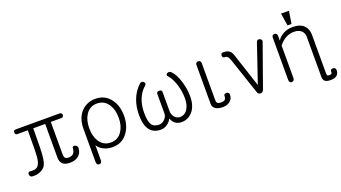

<svg xmlns="http://www.w3.org/2000/svg" viewBox="-65 -1327 3694 2077"><g transform="rotate(-20 1782.0 -288.5)"><path d="M586.9 -522.5H80.1Q55.7 -522.5 56.6 -496.1Q57.6 -468.8 80.1 -468.8H202.1Q203.1 -232.4 196.3 -158.2Q189.5 -91.8 165 -64.5Q150.4 -48.8 127 -43.9Q104.5 -39.1 70.3 -43Q59.6 -44.9 53.7 -36.1Q47.9 -29.3 48.8 -16.6Q49.8 -3.9 55.7 4.9Q63.5 14.6 74.2 16.6Q103.5 18.6 126 15.6Q167 8.8 200.2 -13.7Q222.7 -30.3 234.4 -51.8Q247.1 -77.1 253.9 -123Q260.7 -168.9 262.7 -253.9Q264.6 -327.1 264.6 -468.8H402.3V-83Q402.3 -32.2 428.7 -7.8Q455.1 17.6 511.7 17.6Q576.2 17.6 613.3 -14.6Q649.4 -45.9 652.3 -99.6Q653.3 -114.3 644.5 -125Q636.7 -134.8 625 -137.7Q613.3 -141.6 604.5 -138.7Q595.7 -134.8 594.7 -123Q591.8 -77.1 570.3 -57.6Q551.8 -41 516.6 -41Q487.3 -41 475.6 -56.6Q466.8 -69.3 466.8 -97.7V-468.8H586.9Q600.6 -468.8 608.4 -477.5Q615.2 -485.4 615.2 -496.1Q615.2 -506.8 608.4 -514.6Q599.6 -522.5 586.9 -522.5Z M773.4 105.5Q773.4 122.1 782.2 132.8Q791 141.6 803.7 141.6Q815.4 142.6 824.2 133.8Q834 124 834 108.4V-66.4Q854.5 -32.2 895.5 -9.8Q943.4 16.6 1002.9 16.6Q1115.2 16.6 1177.7 -70.3Q1234.4 -146.5 1234.4 -261.7Q1234.4 -377 1177.7 -453.1Q1115.2 -539.1 1002.9 -539.1Q910.2 -539.1 845.7 -476.6Q773.4 -404.3 773.4 -277.3ZM1002.9 -485.4Q1085.9 -485.4 1131.8 -416Q1172.9 -354.5 1172.9 -260.7Q1172.9 -168 1131.8 -106.4Q1085.9 -37.1 1002.9 -37.1Q919.9 -37.1 874 -106.4Q834 -168 834 -260.7Q834 -354.5 874 -416Q919.9 -485.4 1002.9 -485.4Z M1517.6 -531.2Q1449.2 -469.7 1417 -380.9Q1388.7 -304.7 1388.7 -212.9Q1388.7 -95.7 1432.6 -38.1Q1475.6 17.6 1558.6 17.6Q1596.7 17.6 1630.9 -4.9Q1666 -28.3 1684.6 -66.4Q1696.3 -26.4 1725.6 -4.9Q1754.9 17.6 1796.9 17.6Q1872.1 17.6 1921.9 -38.1Q1978.5 -100.6 1978.5 -213.9Q1978.5 -301.8 1951.2 -388.7Q1922.9 -481.4 1877.9 -526.4Q1867.2 -537.1 1853.5 -539.1Q1840.8 -540 1831.1 -534.2Q1820.3 -528.3 1818.4 -518.6Q1816.4 -508.8 1827.1 -498Q1865.2 -458 1891.6 -377.9Q1918 -295.9 1918 -213.9Q1918 -137.7 1887.7 -90.8Q1855.5 -40 1797.9 -40Q1764.6 -40 1738.3 -70.3Q1713.9 -100.6 1713.9 -135.7V-360.4Q1713.9 -384.8 1683.6 -384.8Q1653.3 -384.8 1653.3 -360.4V-135.7Q1653.3 -98.6 1625 -70.3Q1596.7 -40 1559.6 -40Q1499 -40 1474.6 -79.1Q1449.2 -118.2 1449.2 -214.8Q1449.2 -297.9 1474.6 -366.2Q1502.9 -439.5 1559.6 -489.3Q1570.3 -498 1570.3 -509.8Q1570.3 -520.5 1561.5 -528.3Q1552.7 -537.1 1541 -539.1Q1527.3 -540 1517.6 -531.2Z M2329.1 -93.8Q2329.1 -57.6 2313.5 -46.9Q2302.7 -37.1 2269.5 -37.1Q2236.3 -37.1 2226.6 -50.8Q2218.8 -60.5 2218.8 -88.9V-510.7Q2218.8 -524.4 2209 -532.2Q2200.2 -540 2188.5 -540Q2175.8 -540 2167 -532.2Q2158.2 -524.4 2158.2 -510.7V-59.6Q2158.2 -19.5 2193.4 0Q2223.6 17.6 2273.4 17.6Q2321.3 17.6 2352.5 -6.8Q2389.6 -34.2 2389.6 -85Q2389.6 -98.6 2379.9 -106.4Q2371.1 -113.3 2359.4 -114.3Q2346.7 -115.2 2337.9 -109.4Q2329.1 -104.5 2329.1 -93.8Z M2668.9 -14.6Q2677.7 17.6 2706.1 17.6Q2733.4 17.6 2744.1 -14.6L2918 -502.9Q2920.9 -514.6 2914.1 -524.4Q2908.2 -533.2 2896.5 -537.1Q2883.8 -541 2874 -537.1Q2862.3 -533.2 2858.4 -520.5L2708 -78.1L2579.1 -469.7Q2565.4 -514.6 2530.3 -530.3Q2508.8 -539.1 2473.6 -539.1Q2461.9 -539.1 2455.1 -531.2Q2449.2 -523.4 2448.2 -511.7Q2448.2 -501 2453.1 -493.2Q2459 -484.4 2467.8 -484.4Q2490.2 -485.4 2503.9 -473.6Q2518.6 -460.9 2530.3 -426.8Z M3035.2 -504.9V-14.6Q3035.2 1 3043.9 9.8Q3052.7 18.6 3065.4 18.6Q3077.1 17.6 3085.9 9.8Q3095.7 0 3095.7 -15.6V-390.6Q3130.9 -436.5 3174.8 -460.9Q3220.7 -485.4 3271.5 -485.4Q3325.2 -485.4 3355.5 -457Q3383.8 -429.7 3383.8 -386.7V10.7V9.8V74.2Q3383.8 109.4 3403.3 125Q3422.9 141.6 3469.7 141.6Q3514.6 141.6 3539.1 122.1Q3564.5 101.6 3564.5 59.6Q3564.5 45.9 3554.7 38.1Q3545.9 31.2 3534.2 30.3Q3521.5 29.3 3512.7 34.2Q3503.9 40 3503.9 49.8Q3503.9 73.2 3497.1 80.1Q3491.2 86.9 3472.7 86.9Q3454.1 86.9 3448.2 78.1Q3444.3 71.3 3444.3 52.7V9.8V-257.8V-386.7Q3444.3 -454.1 3405.3 -494.1Q3361.3 -539.1 3275.4 -539.1Q3214.8 -539.1 3166 -512.7Q3121.1 -488.3 3095.7 -448.2V-504.9Q3095.7 -519.5 3085.9 -528.3Q3077.1 -536.1 3065.4 -536.1Q3052.7 -537.1 3043.9 -529.3Q3035.2 -520.5 3035.2 -504.9ZM3444.3 9.8V-257.8ZM3298.8 -717.8H3208L3230.5 -574.2H3276.4Z"/></g></svg>

Font: Gulim
Style: Regular
Weight: 400
Version: Version 2.21